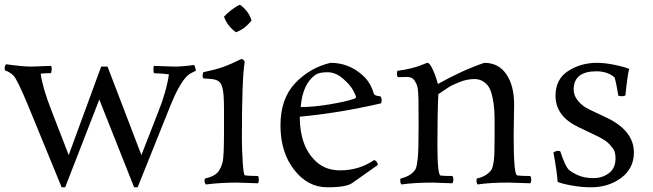

<svg xmlns="http://www.w3.org/2000/svg" viewBox="-33 -776 2776 816"><path d="M621 -496 708 -493Q744 -493 792 -500Q799 -487 799 -475Q772 -463 761 -452Q727 -416 692 -329L552 20H537L389 -353L244 20H229L85 -331Q40 -439 24.5 -454.5Q9 -470 -12 -477Q-13 -480 -13 -488Q-13 -496 -7 -503Q62 -493 100 -493L184 -496Q187 -491 187 -481L184 -465Q153 -465 140 -463Q147 -406 185 -308L259 -117L397 -493H424L568 -117L639 -299Q674 -386 685 -460Q665 -463 621 -465Q619 -472 619 -481.5Q619 -491 621 -496Z M1064 3 974 0Q904 0 842 8Q836 0 836 -9L838 -17Q881 -27 896 -48Q907 -64 913 -86.5Q919 -109 919 -216V-312Q919 -374 913.5 -398Q908 -422 897 -430Q886 -438 868 -440L831 -443Q828 -447 828 -456L831 -469Q883 -480 915.5 -491.5Q948 -503 992 -525Q1003 -525 1007 -513Q995 -445 995 -189Q995 -143 998.5 -87.5Q1002 -32 1008 -31Q1023 -28 1064 -28Q1067 -21 1067 -12Q1067 -3 1064 3ZM970 -639Q934 -664 919 -705Q931 -719 951.5 -734.5Q972 -750 987 -756Q1025 -728 1036 -689Q1008 -653 970 -639Z M1412 -52Q1494 -52 1557 -96Q1571 -91 1573 -75L1465 1Q1441 20 1358 20Q1275 20 1217 -54.5Q1159 -129 1159 -243Q1159 -357 1222 -423Q1285 -489 1372 -509Q1448 -509 1506 -458Q1541 -428 1555 -380Q1558 -368 1583 -367Q1589 -360 1589 -352.5Q1589 -345 1587 -337Q1411 -296 1241 -280Q1241 -152 1312 -88Q1352 -52 1412 -52ZM1475 -357Q1480 -360 1480 -364.5Q1480 -369 1467.5 -392.5Q1455 -416 1424 -442.5Q1393 -469 1359 -469Q1325 -469 1309 -459Q1253 -421 1245 -321Q1299 -321 1368 -332.5Q1437 -344 1475 -357Z M1697 -449 1658 -448Q1654 -453 1654 -461Q1654 -469 1656 -475Q1724 -484 1767 -503Q1781 -509 1784 -509Q1793 -509 1806 -481Q1819 -453 1828 -419Q1929 -476 2025 -509Q2086 -509 2119 -460.5Q2152 -412 2152 -332L2150 -200Q2150 -33 2165 -30.5Q2180 -28 2221 -28Q2225 -21 2225 -13Q2225 -5 2221 3L2129 0Q2046 0 1997 8Q1992 2 1992 -9L1993 -17Q2022 -24 2038 -36.5Q2054 -49 2058.5 -60.5Q2063 -72 2066 -95.5Q2069 -119 2069 -187V-270Q2069 -340 2053 -388Q2046 -407 2037 -416Q2015 -440 1984 -440Q1953 -440 1922 -428Q1891 -416 1875 -406Q1859 -396 1830 -376Q1826 -297 1826 -164.5Q1826 -32 1839.5 -30Q1853 -28 1890 -28Q1894 -21 1894 -13Q1894 -5 1890 3L1805 0Q1729 0 1673 8Q1668 2 1668 -9L1669 -17Q1698 -24 1714 -36.5Q1730 -49 1734.5 -60.5Q1739 -72 1742.5 -103.5Q1746 -135 1746 -239Q1746 -343 1745.5 -354.5Q1745 -366 1744 -384Q1743 -402 1740 -411Q1737 -420 1731 -430Q1721 -449 1697 -449Z M2579 -447Q2549 -473 2502 -473Q2405 -473 2405 -395Q2405 -370 2423.5 -347.5Q2442 -325 2469 -312L2547 -275Q2661 -220 2661 -128Q2661 -60 2607 -20Q2553 20 2479 20Q2440 20 2397.5 12.5Q2355 5 2337 -3Q2334 -48 2319 -128Q2330 -135 2337.5 -135Q2345 -135 2348 -133Q2368 -73 2383 -56Q2394 -45 2422 -32Q2450 -19 2488.5 -19Q2527 -19 2555 -40Q2583 -61 2583 -103Q2583 -131 2572 -145Q2561 -159 2553.5 -166.5Q2546 -174 2536.5 -180Q2527 -186 2520.5 -189.5Q2514 -193 2507.5 -196.5Q2501 -200 2500 -200L2425 -236Q2328 -282 2328 -369Q2328 -440 2382 -474.5Q2436 -509 2504 -509Q2537 -509 2578.5 -500.5Q2620 -492 2641 -483Q2634 -459 2625 -371Q2620 -367 2611.5 -367Q2603 -367 2595 -369Q2587 -419 2579 -447Z"/></svg>

Font: Rosarivo
Style: Regular
Weight: 400
Designer: Pablo Ugerman
Foundry: Pablo Ugerman
Version: Version 1.003